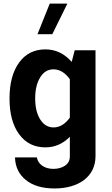

<svg xmlns="http://www.w3.org/2000/svg" viewBox="-20 -811 620 1063"><path d="M187.5 -621.6H269.5L353 -791H255.4ZM32.7 -265.6C32.7 -182.1 50.3 -116.2 85.9 -67.9C121.1 -19.5 169.4 4.9 231.4 4.9C283.2 4.9 328.1 -14.6 366.7 -53.7V54.2C366.7 77.1 357.9 94.2 339.8 106.4C321.8 118.2 300.3 124 275.4 124C226.1 124 190.4 98.1 184.1 60.5H63C64.5 112.8 84.5 154.3 123 185.5C161.6 216.8 214.4 232.4 282.2 232.4C414.6 232.4 508.8 167 508.8 54.2V-532.7H393.6L377 -468.3C336.4 -514.6 287.6 -537.6 231.4 -537.6C169.4 -537.6 121.1 -513.2 85.9 -464.8C50.3 -416 32.7 -349.6 32.7 -265.6ZM174.8 -266.1C174.8 -314.5 184.1 -353 202.6 -382.8C220.7 -412.6 245.6 -427.2 276.4 -427.2C311 -427.2 342.8 -406.7 366.7 -372.1V-159.7C342.8 -126 311.5 -105.5 276.9 -105.5C246.1 -105.5 221.2 -120.1 202.6 -149.9C184.1 -179.2 174.8 -217.8 174.8 -266.1Z"/></svg>

Font: Estedad Bold
Style: Regular
Weight: 700
Designer: Amin Abedi
Version: Version 7.3